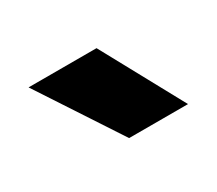

<svg xmlns="http://www.w3.org/2000/svg" viewBox="-51 -841 415 367"><g transform="rotate(-30 156.0 -658.0)"><path d="M32 -748H182L280 -568H150Z"/></g></svg>

Font: Bai Jamjuree
Style: Bold
Weight: 700
Designer: Katatrad Aksorn Co.,Ltd.
Foundry: Cadson Demak Co.,Ltd.
Version: Version 1.000; ttfautohint (v1.6)